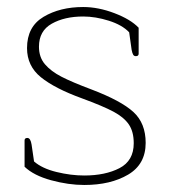

<svg xmlns="http://www.w3.org/2000/svg" viewBox="-20 -517 485 547"><path d="M50 -42V-117Q50 -124 58 -124Q67 -124 70 -105L77 -57Q100 -37 141 -27Q182 -17 220 -17Q280 -17 320.5 -38Q361 -59 361 -109Q361 -142 347 -162.5Q333 -183 303 -199Q273 -215 213 -237Q136 -265 96.5 -297Q57 -329 57 -380Q57 -441 104 -469Q151 -497 217 -497Q260 -497 306 -479.5Q352 -462 375 -438V-364Q375 -357 367 -357Q362 -357 359.5 -361Q357 -365 355 -375L348 -425Q328 -446 290 -458Q252 -470 217 -470Q164 -470 127.5 -449.5Q91 -429 91 -384Q91 -354 108 -334Q125 -314 155 -298.5Q185 -283 241 -262Q325 -230 360 -198Q395 -166 395 -110Q395 -49 345 -19.5Q295 10 220 10Q175 10 125.5 -3.5Q76 -17 50 -42Z"/></svg>

Font: Maitree ExtraLight
Style: Regular
Weight: 275
Designer: CadsonDemak Team
Foundry: CadsonDemak
Version: Version 1.003